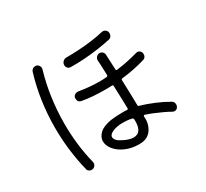

<svg xmlns="http://www.w3.org/2000/svg" viewBox="-148 -964 1297 1206"><g transform="rotate(-30 500.0 -361.0)"><path d="M206 5Q196 5 187.5 -1Q179 -7 177 -17Q159 -88 148.5 -170.5Q138 -253 138 -341Q138 -434 151.5 -529Q165 -624 193 -715Q196 -725 204.5 -731Q213 -737 223 -737Q238 -737 246.5 -727Q255 -717 255 -704Q255 -700 253 -694Q228 -610 215 -517.5Q202 -425 202 -331Q202 -176 237 -36Q238 -33 238 -27Q238 -14 229 -4.5Q220 5 206 5ZM415 -620Q402 -620 393.5 -629Q385 -638 385 -651Q385 -665 395.5 -675.5Q406 -686 421 -686Q461 -686 509 -688.5Q557 -691 605 -697.5Q653 -704 691 -713Q707 -717 719.5 -708Q732 -699 732 -682Q732 -671 725.5 -661.5Q719 -652 708 -650Q669 -641 617.5 -633.5Q566 -626 513 -622.5Q460 -619 415 -620ZM547 15Q491 15 447.5 -4.5Q404 -24 380 -54Q356 -84 356 -115Q356 -145 382.5 -170.5Q409 -196 469 -206Q507 -211 551 -211Q560 -211 569 -211Q578 -211 585 -210H587Q594 -210 594 -218Q594 -235 592.5 -281.5Q591 -328 589 -381Q589 -390 580 -390Q567 -389 553 -389Q539 -389 525 -389Q484 -389 444 -392Q404 -395 366 -402Q341 -407 341 -434Q341 -450 353 -458Q365 -466 380 -464Q415 -458 451.5 -454.5Q488 -451 526 -451Q539 -451 552 -451.5Q565 -452 578 -453Q587 -455 587 -463Q586 -504 584.5 -534.5Q583 -565 582 -572Q582 -586 592 -596Q602 -606 615 -606Q627 -606 635.5 -597.5Q644 -589 645 -577L650 -468Q650 -459 659 -460Q738 -470 815 -492Q829 -496 840.5 -487Q852 -478 852 -462Q852 -438 830 -431Q793 -420 750 -411Q707 -402 661 -397Q652 -396 652 -387Q654 -329 655.5 -277Q657 -225 657 -205Q657 -196 664 -195Q710 -182 761.5 -160.5Q813 -139 854 -115Q871 -106 871 -86Q871 -77 867 -70Q859 -54 841 -54Q837 -54 834 -55.5Q831 -57 827 -58Q809 -69 780 -82.5Q751 -96 721 -108.5Q691 -121 668 -128Q667 -128 666.5 -128.5Q666 -129 665 -129Q658 -129 658 -120Q663 -65 634.5 -25Q606 15 547 15ZM468 -59Q508 -39 536 -39Q601 -39 596 -137Q594 -146 587 -147Q571 -151 554.5 -152.5Q538 -154 521 -154Q499 -154 478.5 -150Q458 -146 443 -138Q419 -126 419 -109Q419 -82 468 -59Z"/></g></svg>

Font: Kiwi Maru Light
Style: Regular
Weight: 300
Designer: Hiroki-Chan
Version: Version 1.100